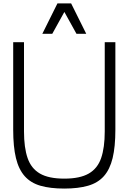

<svg xmlns="http://www.w3.org/2000/svg" viewBox="-20 -1089 751 1120"><path d="M355 11Q273 11 216 -5.5Q159 -22 124 -61.5Q89 -101 73 -167Q57 -233 57 -332V-843H120V-322Q120 -228 141 -167Q162 -106 213 -76.5Q264 -47 355 -47Q446 -47 497.5 -76.5Q549 -106 570 -167Q591 -228 591 -322V-843H653V-332Q653 -233 637 -167Q621 -101 586 -61.5Q551 -22 493.5 -5.5Q436 11 355 11ZM426 -892 328 -1069H395L483 -892ZM227 -892 315 -1069H383L285 -892Z"/></svg>

Font: Matangi
Style: Regular
Weight: 400
Designer: Prashant Pant
Foundry: The Graphic Ant
Version: Version 3.002